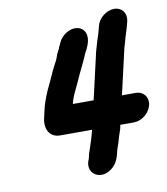

<svg xmlns="http://www.w3.org/2000/svg" viewBox="-79 -682 720 828"><g transform="rotate(-10 280.5 -267.5)"><path d="M399 -553 397 -545C391 -517 380 -493 373 -464C369 -453 366 -440 363 -425L321 -242H230C236 -270 250 -296 261 -319L271 -341C286 -376 302 -404 317 -440C317 -441 318 -443 319 -445C326 -458 332 -469 337 -483C352 -522 338 -556 305 -561C270 -567 234 -540 222 -510C219 -503 217 -498 213 -491C213 -490 213 -488 211 -485C206 -476 201 -467 198 -457C196 -452 191 -437 187 -432C176 -412 165 -389 156 -368L146 -346C130 -314 114 -277 105 -237L97 -202C87 -157 107 -118 152 -118H292L289 -105L281 -77L274 -56C271 -44 261 -20 259 -8L257 2L253 12C241 48 262 77 293 80C327 84 362 56 373 25L377 14C380 5 382 -4 384 -13C387 -23 392 -37 395 -45L401 -67C405 -78 408 -88 412 -99L416 -118H476C510 -118 545 -146 553 -180C561 -214 539 -242 505 -242H445L487 -425C490 -439 493 -451 497 -462C503 -488 515 -519 521 -545L523 -553C531 -587 510 -615 476 -615C442 -615 407 -587 399 -553Z"/></g></svg>

Font: Electronic
Style: ThkIt
Weight: 900
Version: Version 1.011